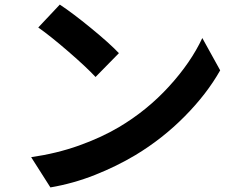

<svg xmlns="http://www.w3.org/2000/svg" viewBox="-20 -780 1040 838"><path d="M241 -760Q297 -723 377 -657.5Q457 -592 499 -548L397 -444Q357 -487 279 -554.5Q201 -622 147 -660ZM116 -94Q227 -110 324 -144.5Q421 -179 499 -225Q622 -298 717.5 -402.5Q813 -507 863 -614L941 -473Q883 -370 786 -272Q689 -174 571 -103Q489 -54 394.5 -16.5Q300 21 200 38Z"/></svg>

Font: Sinter Bold
Style: Regular
Weight: 700
Foundry: Adobe & rsms
Version: Version 1.000